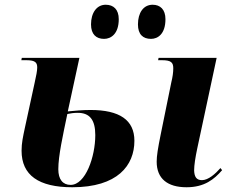

<svg xmlns="http://www.w3.org/2000/svg" viewBox="-20 -780 973 810"><path d="M617 -616C647 -616 678 -638 678 -699C678 -740 656 -760 624 -760C585 -760 562 -726 562 -677C562 -635 583 -616 617 -616ZM419 -616C449 -616 481 -638 481 -699C481 -740 459 -760 426 -760C388 -760 364 -726 364 -677C364 -635 386 -616 419 -616ZM285 10C476 10 547 -82 547 -186C547 -274 484 -316 362 -316C329 -316 295 -313 266 -310L315 -536H72L70 -526H92C130 -526 137 -515 137 -495C137 -482 133 -461 126 -430L85 -241C77 -203 71 -177 71 -144C71 -41 143 10 285 10ZM767 10C843 10 884 -24 917 -62L910 -71C889 -47 859 -20 832 -20C808 -20 800 -35 799 -61C799 -83 804 -115 812 -153L894 -536H649L647 -526H663C701 -526 711 -517 711 -492C711 -474 708 -454 703 -434L658 -213C646 -154 641 -122 641 -98C641 -26 687 10 767 10ZM278 0C245 0 226 -23 226 -66C226 -123 245 -207 264 -299C278 -302 292 -304 308 -304C358 -304 382 -275 382 -210C382 -119 341 0 278 0Z"/></svg>

Font: Noto Serif Display SemiCondensed ExtraBold
Style: Italic
Weight: 800
Width: 4
Italic angle: -12°
Designer: Monotype Design Team
Foundry: Monotype Imaging Inc.
Version: Version 2.009